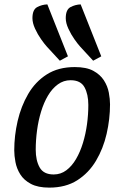

<svg xmlns="http://www.w3.org/2000/svg" viewBox="-20 -836 559 876"><path d="M205 20Q153 20 121 3Q89 -14 72.5 -40.5Q56 -67 50.5 -96.5Q45 -126 45 -150Q45 -217 60.5 -284Q76 -351 108.5 -407Q141 -463 193.5 -496.5Q246 -530 321 -530Q374 -530 405.5 -513Q437 -496 454 -469.5Q471 -443 476.5 -413.5Q482 -384 482 -360Q482 -293 466.5 -225.5Q451 -158 418 -102.5Q385 -47 332.5 -13.5Q280 20 205 20ZM225 -40Q257 -40 282.5 -59Q308 -78 327 -110.5Q346 -143 358.5 -184Q371 -225 377 -269.5Q383 -314 383 -357Q383 -406 365.5 -438Q348 -470 302 -470Q270 -470 244 -451Q218 -432 199 -400Q180 -368 167.5 -327Q155 -286 149 -241Q143 -196 143 -153Q143 -104 161 -72Q179 -40 225 -40ZM405 -559 346 -623Q335 -635 319.5 -657Q304 -679 292 -705Q280 -731 280 -753Q280 -792 301.5 -803.5Q323 -815 348 -816L442 -579ZM253 -559 194 -623Q183 -635 167.5 -657Q152 -679 140 -705Q128 -731 128 -753Q128 -792 149.5 -803.5Q171 -815 196 -816L290 -579Z"/></svg>

Font: Sansita Swashed Light
Style: Regular
Weight: 300
Designer: Pablo Cosgaya
Foundry: Omnibus-Type
Version: Version 1.003